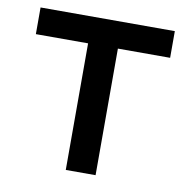

<svg xmlns="http://www.w3.org/2000/svg" viewBox="-68 -628 681 694"><g transform="rotate(10 272.5 -281.0)"><path d="M518.8 -562.5H26V-464.6H217.7V0H327.1V-464.6H518.8Z"/></g></svg>

Font: Manrope Semibold
Style: Regular
Weight: 600
Width: 4
Designer: Michael Sharanda
Foundry: Michael Sharanda
Version: Version 2.000;PS 002.000;hotconv 1.0.88;makeotf.lib2.5.64775